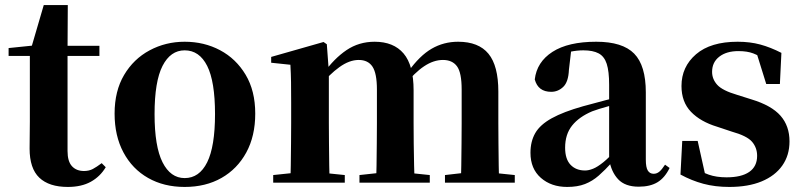

<svg xmlns="http://www.w3.org/2000/svg" viewBox="-20 -722 3173 759"><path d="M173 -501V-541H373V-501ZM248 17Q174 17 135.5 -19.5Q97 -56 97 -135Q97 -164 97.5 -188Q98 -212 98 -242V-501H14V-532L121 -543L103 -531L153 -702H248L247 -524V-514V-125Q247 -84 264.5 -65Q282 -46 312 -46Q332 -46 347 -54Q362 -62 382 -77L398 -61Q376 -24 339 -3.5Q302 17 248 17Z M710 17Q628 17 565.5 -18.5Q503 -54 468 -119.5Q433 -185 433 -273Q433 -362 470.5 -425.5Q508 -489 571.5 -523Q635 -557 710 -557Q787 -557 850 -523.5Q913 -490 951 -426.5Q989 -363 989 -273Q989 -184 953.5 -119Q918 -54 855.5 -18.5Q793 17 710 17ZM710 -18Q768 -18 799 -80.5Q830 -143 830 -271Q830 -400 799 -461.5Q768 -523 710 -523Q654 -523 622.5 -461.5Q591 -400 591 -271Q591 -143 622.5 -80.5Q654 -18 710 -18Z M1060 0V-30L1165 -41H1236L1343 -30V0ZM1128 0Q1129 -26 1129.5 -68Q1130 -110 1130.5 -156Q1131 -202 1131 -236V-317Q1131 -366 1130.5 -397.5Q1130 -429 1128 -466L1052 -474V-497L1259 -556L1272 -547L1280 -438V-435V-236Q1280 -202 1280.5 -156Q1281 -110 1281.5 -68Q1282 -26 1283 0ZM1401 0V-30L1502 -41H1574L1679 -30V0ZM1466 0Q1468 -26 1468.5 -67.5Q1469 -109 1469.5 -155Q1470 -201 1470 -236V-368Q1470 -432 1452.5 -458.5Q1435 -485 1398 -485Q1361 -485 1321.5 -456.5Q1282 -428 1245 -382L1241 -431H1258Q1301 -491 1350 -524Q1399 -557 1461 -557Q1536 -557 1575.5 -510.5Q1615 -464 1615 -365V-236Q1615 -201 1615.5 -155Q1616 -109 1617 -67.5Q1618 -26 1619 0ZM1739 0V-30L1835 -41H1909L2015 -30V0ZM1802 0Q1803 -26 1803.5 -67.5Q1804 -109 1804.5 -155Q1805 -201 1805 -236V-368Q1805 -435 1786.5 -460Q1768 -485 1731 -485Q1694 -485 1656.5 -460Q1619 -435 1578 -384L1572 -439H1594Q1639 -502 1686.5 -529.5Q1734 -557 1791 -557Q1872 -557 1911 -509.5Q1950 -462 1950 -360V-236Q1950 -201 1950.5 -155Q1951 -109 1951.5 -67.5Q1952 -26 1953 0Z M2222 17Q2159 17 2118 -19Q2077 -55 2077 -118Q2077 -163 2096 -196Q2115 -229 2161 -254.5Q2207 -280 2285 -302Q2324 -313 2374.5 -326Q2425 -339 2465 -349V-323Q2425 -313 2385 -302Q2345 -291 2321 -282Q2269 -260 2241.5 -225.5Q2214 -191 2214 -138Q2214 -93 2235.5 -70.5Q2257 -48 2293 -48Q2307 -48 2324.5 -55Q2342 -62 2365.5 -81Q2389 -100 2421 -136L2438 -81H2400Q2372 -50 2347 -28Q2322 -6 2292.5 5.5Q2263 17 2222 17ZM2505 16Q2451 16 2423.5 -13.5Q2396 -43 2388 -92V-95V-387Q2388 -440 2378.5 -469.5Q2369 -499 2346.5 -511Q2324 -523 2286 -523Q2261 -523 2234.5 -517.5Q2208 -512 2171 -498L2238 -523L2229 -446Q2227 -398 2206.5 -378.5Q2186 -359 2159 -359Q2107 -359 2094 -408Q2102 -477 2164 -517Q2226 -557 2337 -557Q2441 -557 2487 -510Q2533 -463 2533 -357V-91Q2533 -60 2541 -47.5Q2549 -35 2564 -35Q2576 -35 2586 -43Q2596 -51 2609 -71L2627 -58Q2608 -19 2579 -1.5Q2550 16 2505 16Z M2863 17Q2807 17 2760.5 4.5Q2714 -8 2670 -32L2677 -165H2738L2770 -21L2719 -28V-64Q2752 -42 2782 -31.5Q2812 -21 2852 -21Q2911 -21 2942 -42.5Q2973 -64 2973 -106Q2973 -138 2953 -161.5Q2933 -185 2872 -202L2815 -221Q2749 -241 2711.5 -280Q2674 -319 2674 -382Q2674 -458 2731.5 -507.5Q2789 -557 2896 -557Q2945 -557 2985.5 -546Q3026 -535 3069 -513L3063 -390H3009L2966 -528L3011 -512V-482Q2981 -502 2957.5 -511Q2934 -520 2899 -520Q2852 -520 2823.5 -498Q2795 -476 2795 -438Q2795 -409 2815.5 -386.5Q2836 -364 2894 -347L2951 -329Q3030 -305 3065.5 -264.5Q3101 -224 3101 -163Q3101 -108 3072.5 -67.5Q3044 -27 2991 -5Q2938 17 2863 17Z"/></svg>

Font: Noto Serif KR ExtraLight ExtraBold
Style: Regular
Weight: 800
Version: Version 2.003-H1;hotconv 1.1.1;makeotfexe 2.6.0